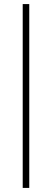

<svg xmlns="http://www.w3.org/2000/svg" viewBox="-20 -795 256 945"><path d="M91.8 129.9V-774.9H124V129.9Z"/></svg>

Font: Rawline ExtraLight
Style: Regular
Weight: 275
Designer: Matt McInerney, Pablo Impallari, Rodrigo Fuenzalida
Foundry: Matt McInerney, Pablo Impallari, Rodrigo Fuenzalida
Version: Version 4.020;PS 004.020;hotconv 1.0.88;makeotf.lib2.5.64775